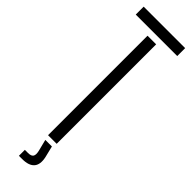

<svg xmlns="http://www.w3.org/2000/svg" viewBox="-328 -795 969 969"><g transform="rotate(45 156.0 -311.0)"><path d="M125.5 0V-710H187V0ZM8 -743.5V-800H304V-743.5ZM95 177.5V135H117.5Q140 135 147 124Q154 113 148 88L132.5 26.5H179.5L194.5 88Q204 132.5 184.8 155Q165.5 177.5 118 177.5Z"/></g></svg>

Font: Big Shoulders Stencil Text Thin Light
Style: Regular
Weight: 300
Version: Version 2.001